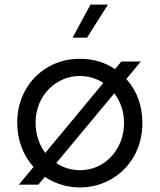

<svg xmlns="http://www.w3.org/2000/svg" viewBox="-20 -804 695 836"><path d="M175 -34 147 0H62L126 -77Q92 -115 73.5 -164Q55 -213 55 -269Q55 -348 90.5 -411.5Q126 -475 188.5 -511.5Q251 -548 328 -548Q414 -548 481 -503L508 -536H593L530 -460Q564 -423 582 -374Q600 -325 600 -269Q600 -188 563.5 -124Q527 -60 464.5 -24Q402 12 328 12Q245 12 175 -34ZM177 -138 430 -443Q384 -473 328 -473Q275 -473 230.5 -446Q186 -419 160.5 -372.5Q135 -326 135 -269Q135 -196 177 -138ZM328 -63Q381 -63 425 -90Q469 -117 494.5 -164.5Q520 -212 520 -269Q520 -341 478 -398L225 -94Q272 -63 328 -63ZM374 -784H450L359 -640H296Z"/></svg>

Font: Evergrow Sans 
Style: Regular
Weight: 400
Foundry: 10Web
Version: Version 1.000